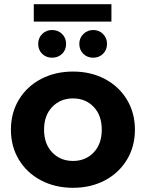

<svg xmlns="http://www.w3.org/2000/svg" viewBox="-20 -887 695 915"><path d="M32 -269Q32 -349 70 -412Q108 -475 175.5 -510.5Q243 -546 328 -546Q413 -546 480 -510.5Q547 -475 585 -412Q623 -349 623 -269Q623 -189 585 -126Q547 -63 480 -27.5Q413 8 328 8Q243 8 175.5 -27.5Q108 -63 70 -126Q32 -189 32 -269ZM465 -269Q465 -337 426.5 -377.5Q388 -418 328 -418Q268 -418 229 -377.5Q190 -337 190 -269Q190 -201 229 -160.5Q268 -120 328 -120Q388 -120 426.5 -160.5Q465 -201 465 -269ZM162 -678Q162 -706 181 -725Q200 -744 228 -744Q257 -744 276 -725Q295 -706 295 -678Q295 -649 276 -630.5Q257 -612 228 -612Q200 -612 181 -630.5Q162 -649 162 -678ZM358 -678Q358 -706 377.5 -725Q397 -744 424 -744Q452 -744 471 -725Q490 -706 490 -678Q490 -649 471 -630.5Q452 -612 424 -612Q396 -612 377 -630.5Q358 -649 358 -678ZM141 -867H511V-784H141Z"/></svg>

Font: mBank
Style: Bold
Weight: 700
Designer: Julieta Ulanovsky
Foundry: Julieta Ulanovsky
Version: Version 7.200